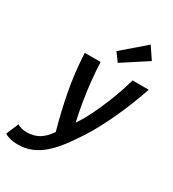

<svg xmlns="http://www.w3.org/2000/svg" viewBox="-299 -896 1088 1207"><g transform="rotate(30 245.0 -293.0)"><path d="M22 188Q-8 188 -33 181.5Q-58 175 -74 165L-36 75Q-24 83 -7 88Q10 93 32 93Q83 93 120.5 71Q158 49 191 0Q158 -116 132.5 -247Q107 -378 100 -522H215Q217 -466 224 -394.5Q231 -323 243 -250Q255 -177 270 -113Q304 -165 331 -220Q358 -275 380.5 -329.5Q403 -384 419.5 -433.5Q436 -483 447 -522H564Q546 -468 522.5 -408Q499 -348 470 -284.5Q441 -221 407 -158.5Q373 -96 332 -37Q303 7 271 47Q239 87 202 119Q165 151 120.5 169.5Q76 188 22 188ZM311 -571 267 -631 433 -774 491 -688Z"/></g></svg>

Font: Ubuntu Sans Mono Medium
Style: Italic
Weight: 500
Italic angle: -13.5°
Monospace: yes
Designer: Dalton Maag Ltd
Foundry: Dalton Maag Ltd
Version: Version 1.006